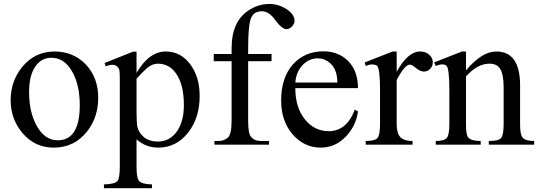

<svg xmlns="http://www.w3.org/2000/svg" viewBox="-20 -743 2765 986"><path d="M255.4 15.1Q161.1 15.1 97.7 -57.1Q34.7 -129.9 34.7 -228.5Q34.7 -327.1 94.7 -399.9Q159.7 -478.5 260.3 -478.5Q357.4 -478.5 421.9 -410.6Q484.4 -343.3 484.4 -240.7Q484.4 -141.1 427.2 -67.9Q361.8 15.1 255.4 15.1ZM276.4 -22.5Q389.6 -22.5 389.6 -202.6Q389.6 -309.1 349.6 -377Q310.1 -446.3 244.1 -446.3Q196.8 -446.3 167 -409.2Q129.4 -362.8 129.4 -270Q129.4 -166.5 168.9 -96.2Q210.4 -22.5 276.4 -22.5Z M513.7 223.6V204.1Q569.8 202.6 583 186.5Q595.2 172.4 595.2 112.3V-328.1Q595.2 -371.6 593.3 -381.3Q590.8 -395 578.1 -404.3Q559.1 -417 522.9 -402.3L517.1 -419.4L662.6 -477.5H681.2V-368.7Q745.6 -478.5 831.5 -478.5Q907.2 -478.5 956.5 -413.6Q1005.4 -348.6 1005.4 -250Q1005.4 -138.7 946.8 -63Q885.7 15.1 792.5 15.1Q729.5 15.1 681.2 -27.3V113.8Q681.2 169.9 693.4 185.1Q707 202.6 760.3 204.1V223.6ZM790 -16.1Q850.6 -16.1 887.2 -66.4Q924.3 -118.2 924.3 -202.6Q924.3 -309.1 884.3 -365.2Q849.6 -416 790 -416Q762.7 -416 736.3 -394.5Q720.2 -381.3 681.2 -338.9V-164.1Q681.2 -109.4 686 -89.8Q692.9 -61 720.2 -37.6Q748 -16.1 790 -16.1Z M1081.1 0V-19H1102.1Q1129.9 -19 1149.9 -36.1Q1169.4 -52.7 1169.4 -123V-428.7H1077.6V-465.8H1169.4V-496.6Q1169.4 -630.9 1254.9 -688.5Q1305.2 -722.7 1364.3 -722.7Q1409.2 -722.7 1451.2 -696.3Q1492.7 -669.4 1492.7 -635.3Q1492.7 -622.6 1480 -607.4Q1466.8 -593.3 1451.2 -593.3Q1428.2 -593.3 1394.5 -638.7Q1362.3 -685.1 1324.2 -685.1Q1278.3 -685.1 1265.6 -640.1Q1260.7 -623.5 1257.6 -587.9Q1254.4 -552.2 1254.4 -498.5V-465.8H1374.5V-428.7H1254.4V-123Q1254.4 -55.7 1269 -41Q1286.1 -19 1319.3 -19H1361.3V0Z M1627 15.1Q1542.5 15.1 1483.4 -52.2Q1423.8 -120.6 1423.8 -227.1Q1423.8 -343.3 1483.9 -412.1Q1545.4 -479.5 1640.6 -479.5Q1718.3 -479.5 1769 -428.7Q1818.4 -377 1818.4 -290.5H1496.6Q1496.6 -189.5 1547.4 -127.9Q1595.7 -70.3 1666 -69.3Q1759.8 -67.9 1802.2 -180.2L1818.4 -170.4Q1808.1 -97.2 1757.8 -43.5Q1703.1 15.1 1627 15.1ZM1496.6 -319.3H1712.4Q1712.4 -386.2 1674.8 -419.4Q1646.5 -443.4 1611.8 -443.4Q1568.4 -443.4 1535.6 -410.6Q1501.5 -376.5 1496.6 -319.3Z M1857.9 0V-19Q1904.3 -19 1918 -33.7Q1931.6 -48.8 1931.6 -105.5V-285.6Q1931.6 -387.2 1916.5 -405.8Q1891.1 -418.9 1857.9 -404.3L1853 -422.4L1996.6 -478.5H2017.1V-374Q2074.2 -478.5 2137.2 -478.5Q2166 -478.5 2183.6 -462.4Q2202.6 -446.3 2202.6 -422.4Q2202.6 -404.3 2189.5 -389.6Q2175.3 -375.5 2157.2 -375.5Q2138.7 -375.5 2116.7 -393.1Q2095.7 -411.1 2084.5 -411.1Q2059.1 -411.1 2017.1 -332.5V-108.4Q2017.1 -61 2033.2 -42Q2051.3 -19 2098.6 -19V0Z M2217.8 0V-19Q2261.7 -19 2274.4 -34.7Q2287.6 -49.8 2287.6 -105.5V-278.8Q2287.6 -392.1 2272.5 -405.8Q2254.9 -419.4 2217.8 -404.3L2209.5 -422.4L2352.1 -478.5H2373V-381.3Q2454.1 -478.5 2528.8 -478.5Q2650.9 -478.5 2650.9 -304.2V-105.5Q2650.9 -55.7 2661.1 -40Q2674.8 -19 2723.1 -19V0H2490.2V-19Q2541 -19 2553.7 -34.2Q2566.4 -50.8 2566.4 -105.5V-295.4Q2566.4 -358.4 2549.3 -388.2Q2533.7 -416 2493.2 -416Q2432.1 -416 2373 -350.6V-105.5Q2373 -53.2 2382.8 -39.1Q2397.5 -19 2448.7 -19V0Z"/></svg>

Font: Nuosu SIL
Style: Regular
Weight: 400
Designer: Peter Constable, Alex Kotlar, Peter Martin
Foundry: SIL International
Version: Version 2.300